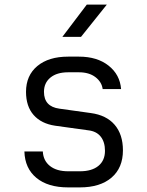

<svg xmlns="http://www.w3.org/2000/svg" viewBox="-20 -805 640 834"><path d="M276 9Q188 9 138 -32.5Q88 -74 86 -147H166Q168 -107 197 -84Q226 -61 276 -61H327Q379 -61 407.5 -84.5Q436 -108 436 -150Q436 -188 417.5 -211.5Q399 -235 363 -239L219 -259Q159 -268 126 -305.5Q93 -343 93 -406Q93 -477 142 -518Q191 -559 276 -559H323Q402 -559 451.5 -520Q501 -481 506 -418H426Q422 -449 394.5 -470Q367 -491 323 -491H276Q227 -491 199 -468Q171 -445 171 -406Q171 -342 238 -333L374 -314Q442 -305 478 -263Q514 -221 514 -152Q514 -76 464.5 -33.5Q415 9 327 9ZM251 -645 357 -785H444L332 -645Z"/></svg>

Font: JetBrains Mono NL Light
Style: Regular
Weight: 300
Monospace: yes
Designer: Philipp Nurullin, Konstantin Bulenkov
Foundry: JetBrains
Version: Version 2.305; ttfautohint (v1.8.4.7-5d5b)